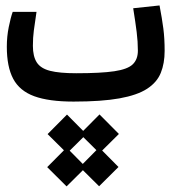

<svg xmlns="http://www.w3.org/2000/svg" viewBox="-20 -368 626 701"><path d="M248.5 2.9Q158.7 2.9 105.2 -16.6Q51.8 -36.1 28.3 -80.1Q4.9 -124 4.9 -197.3Q4.9 -234.9 12 -269.5Q19 -304.2 26.4 -324.7H113.3Q106.9 -281.7 103.5 -256.3Q100.1 -231 100.1 -200.7Q100.1 -162.1 114.3 -140.1Q128.4 -118.2 162.8 -109.4Q197.3 -100.6 258.3 -100.6Q348.6 -100.6 397.5 -107.9Q446.3 -115.2 464.8 -133.3Q483.4 -151.4 483.4 -183.1Q483.4 -215.8 479 -251Q474.6 -286.1 466.3 -337.9L562.5 -348.1Q571.8 -299.3 576.4 -263.7Q581.1 -228 581.1 -182.1Q581.1 -136.7 567.1 -102.1Q553.2 -67.4 517.1 -43.9Q481 -20.5 416 -8.8Q351.1 2.9 248.5 2.9ZM223.1 312.5 152.3 242.2 213.4 180.7 153.8 121.6 224.6 50.3 283.7 109.9 343.3 49.8 414.1 121.1 353 181.6 412.6 241.7 341.8 312 282.7 253.4ZM282.2 230.5 332 180.2 284.2 132.8 234.4 182.1Z"/></svg>

Font: CaskaydiaCove NFP
Style: Regular
Weight: 400
Designer: Aaron Bell
Foundry: Saja Typeworks
Version: Version 2111.001; VTT 6.35;Nerd Fonts 3.1.1